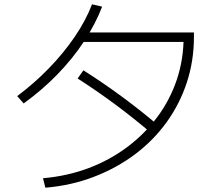

<svg xmlns="http://www.w3.org/2000/svg" viewBox="-20 -836 1040 893"><path d="M180 -7Q294 -17 393 -54.5Q492 -92 573 -153Q654 -214 712.5 -293Q771 -372 802.5 -466Q834 -560 834 -664L855 -641H355V-685H882V-664Q882 -553 849 -452.5Q816 -352 754.5 -267Q693 -182 607.5 -118Q522 -54 416.5 -13.5Q311 27 191 37ZM60 -389Q139 -448 207 -518Q275 -588 327 -664Q379 -740 408 -816L455 -805Q424 -724 371 -643.5Q318 -563 246.5 -489.5Q175 -416 90 -355ZM687 -214Q605 -284 519 -348Q433 -412 341 -471L368 -509Q464 -448 550.5 -384Q637 -320 717 -252Z"/></svg>

Font: M PLUS 1 Code Light
Style: Regular
Weight: 300
Designer: Coji Morishita
Foundry: UNDERFOREST DESIGN
Version: Version 1.002